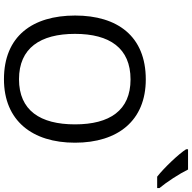

<svg xmlns="http://www.w3.org/2000/svg" viewBox="-20 -964 994 995"><g transform="rotate(90 477.5 -467.0)"><path d="M896 -784H955V-796C924 -833 881 -899 859 -944H754V-934C777 -897 850 -820 896 -784ZM391 10C606 10 720 -137 720 -358C720 -580 606 -725 392 -725C168 -725 61 -578 61 -359C61 -138 168 10 391 10ZM391 -68C230 -68 156 -178 156 -358C156 -538 230 -646 392 -646C553 -646 625 -538 625 -358C625 -178 553 -68 391 -68Z"/></g></svg>

Font: Noto Sans Math
Style: Regular
Weight: 400
Designer: Monotype Design Team, Delve Withrington, Jeff Kellem
Foundry: Monotype Imaging Inc., Delve Fonts LLC
Version: Version 3.000